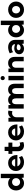

<svg xmlns="http://www.w3.org/2000/svg" viewBox="2654 -3432 788 6136"><g transform="rotate(-90 3048.0 -364.0)"><path d="M562.5 0H439.5L432.1 -66.4Q400.9 -31.2 357.2 -10.7Q313.5 9.8 261.7 9.8Q194.8 9.8 142.3 -23.2Q89.8 -56.2 59.6 -113.8Q29.3 -171.4 29.3 -244.1Q29.3 -317.4 59.6 -374.8Q89.8 -432.1 142.3 -465.1Q194.8 -498 261.7 -498Q309.6 -498 350.8 -480.7Q392.1 -463.4 422.4 -432.6V-732.4H562.5ZM297.9 -115.7Q332.5 -115.7 360.6 -131.3Q388.7 -147 405.5 -174.1Q422.4 -201.2 422.4 -235.8V-253.4Q422.4 -288.1 405.5 -314.9Q388.7 -341.8 360.6 -357.2Q332.5 -372.6 297.9 -372.6Q262.2 -372.6 233.9 -356Q205.6 -339.4 189.2 -310.3Q172.9 -281.2 172.9 -244.1Q172.9 -207.5 189.2 -178.5Q205.6 -149.4 233.9 -132.6Q262.2 -115.7 297.9 -115.7Z M1131.3 -54.7Q1040.5 9.8 932.6 9.8Q852.5 9.8 788.8 -24.7Q725.1 -59.1 688.2 -118.2Q651.4 -177.2 651.4 -251.5Q651.4 -322.3 684.8 -377.9Q718.3 -433.6 775.9 -465.8Q833.5 -498 906.7 -498Q982.4 -498 1040 -462.6Q1097.7 -427.2 1129.9 -364Q1162.1 -300.8 1162.1 -217.8V-202.1H802.2Q811 -173.3 830.8 -151.6Q850.6 -129.9 880.6 -117.2Q910.6 -104.5 949.2 -104.5Q1023.9 -104.5 1088.4 -152.8ZM795.9 -273.4H1032.7Q1028.8 -305.2 1012.9 -329.3Q997.1 -353.5 971.4 -367.2Q945.8 -380.9 914.1 -380.9Q881.8 -380.9 856.7 -366.7Q831.5 -352.5 815.9 -328.6Q800.3 -304.7 795.9 -273.4Z M1577.6 -12.7Q1521.5 9.8 1468.8 9.8Q1414.1 9.8 1372.3 -13.4Q1330.6 -36.6 1307.1 -78.4Q1283.7 -120.1 1283.7 -174.8V-363.3H1198.2V-488.3H1291V-610.4H1423.8V-488.3H1559.1V-363.3H1423.8V-200.2Q1423.8 -160.2 1445.8 -137.9Q1467.8 -115.7 1500.5 -115.7Q1530.3 -115.7 1558.6 -134.3Z M2108.4 -54.7Q2017.6 9.8 1909.7 9.8Q1829.6 9.8 1765.9 -24.7Q1702.1 -59.1 1665.3 -118.2Q1628.4 -177.2 1628.4 -251.5Q1628.4 -322.3 1661.9 -377.9Q1695.3 -433.6 1752.9 -465.8Q1810.5 -498 1883.8 -498Q1959.5 -498 2017.1 -462.6Q2074.7 -427.2 2106.9 -364Q2139.2 -300.8 2139.2 -217.8V-202.1H1779.3Q1788.1 -173.3 1807.9 -151.6Q1827.6 -129.9 1857.7 -117.2Q1887.7 -104.5 1926.3 -104.5Q2001 -104.5 2065.4 -152.8ZM1772.9 -273.4H2009.8Q2005.9 -305.2 1990 -329.3Q1974.1 -353.5 1948.5 -367.2Q1922.9 -380.9 1891.1 -380.9Q1858.9 -380.9 1833.7 -366.7Q1808.6 -352.5 1793 -328.6Q1777.3 -304.7 1772.9 -273.4Z M2368.2 0H2228V-488.3H2350.1L2355 -403.8Q2379.4 -448.2 2421.4 -473.1Q2463.4 -498 2517.6 -498Q2533.2 -498 2549.1 -495.8Q2564.9 -493.7 2581.5 -489.3L2564 -363.3Q2531.7 -372.6 2502.9 -372.6Q2462.4 -372.6 2431.9 -354.2Q2401.4 -335.9 2384.8 -303.5Q2368.2 -271 2368.2 -227.5Z M3439.9 0H3299.8V-245.1Q3299.8 -306.2 3275.9 -339.4Q3252 -372.6 3208 -372.6Q3163.1 -372.6 3137.9 -338.9Q3112.8 -305.2 3112.8 -245.1V0H2972.7V-245.1Q2972.7 -306.2 2948.7 -339.4Q2924.8 -372.6 2880.4 -372.6Q2835.9 -372.6 2810.8 -338.9Q2785.6 -305.2 2785.6 -245.1V0H2645.5V-488.3H2757.3L2762.2 -407.7Q2786.6 -452.1 2827.9 -475.1Q2869.1 -498 2923.8 -498Q2981 -498 3022.5 -474.1Q3064 -450.2 3086.4 -405.3Q3111.3 -450.7 3152.6 -474.4Q3193.8 -498 3250.5 -498Q3339.8 -498 3389.9 -441.2Q3439.9 -384.3 3439.9 -282.2Z M3620.1 -605Q3592.3 -605 3573.2 -624.5Q3554.2 -644 3554.2 -671.9Q3554.2 -699.7 3573.2 -719Q3592.3 -738.3 3620.1 -738.3Q3648.4 -738.3 3667.7 -719Q3687 -699.7 3687 -671.9Q3687 -644 3667.7 -624.5Q3648.4 -605 3620.1 -605ZM3690.4 0H3550.3V-488.3H3690.4Z M4297.9 0H4157.7V-253.9Q4157.7 -309.6 4131.6 -340.8Q4105.5 -372.1 4059.6 -372.1Q4027.3 -372.1 4002.7 -356.7Q3978 -341.3 3964.4 -313.2Q3950.7 -285.2 3950.7 -246.1V0H3810.5V-488.3H3923.8L3928.7 -410.2Q3955.1 -453.1 3999 -475.6Q4043 -498 4100.6 -498Q4192.4 -498 4245.1 -441.7Q4297.9 -385.3 4297.9 -287.1Z M4842.8 0H4720.7L4713.4 -58.1Q4686.5 -25.9 4647 -8.1Q4607.4 9.8 4560.1 9.8Q4508.8 9.8 4468.8 -10Q4428.7 -29.8 4405.8 -64.7Q4382.8 -99.6 4382.8 -144Q4382.8 -190.9 4407.7 -226.6Q4432.6 -262.2 4476.3 -282.5Q4520 -302.7 4575.7 -302.7Q4608.4 -302.7 4641.4 -295.4Q4674.3 -288.1 4702.6 -274.9V-287.6Q4702.6 -316.9 4686.3 -338.1Q4669.9 -359.4 4641.4 -371.1Q4612.8 -382.8 4577.6 -382.8Q4543.9 -382.8 4511 -372.1Q4478 -361.3 4450.2 -339.8L4412.1 -446.8Q4461.4 -472.2 4512 -485.1Q4562.5 -498 4609.9 -498Q4681.2 -498 4733.4 -470Q4785.6 -441.9 4814.2 -390.9Q4842.8 -339.8 4842.8 -270ZM4590.8 -98.1Q4618.7 -98.1 4644 -110.4Q4669.4 -122.6 4685.3 -143.6Q4701.2 -164.6 4702.1 -189.9V-193.4Q4680.7 -208 4654.5 -216.1Q4628.4 -224.1 4601.6 -224.1Q4561.5 -224.1 4536.1 -206.5Q4510.7 -189 4510.7 -161.1Q4510.7 -143.1 4521.2 -128.7Q4531.7 -114.3 4549.8 -106.2Q4567.9 -98.1 4590.8 -98.1Z M5455.1 0H5332L5324.7 -66.4Q5293.5 -31.2 5249.8 -10.7Q5206.1 9.8 5154.3 9.8Q5087.4 9.8 5034.9 -23.2Q4982.4 -56.2 4952.1 -113.8Q4921.9 -171.4 4921.9 -244.1Q4921.9 -317.4 4952.1 -374.8Q4982.4 -432.1 5034.9 -465.1Q5087.4 -498 5154.3 -498Q5202.1 -498 5243.4 -480.7Q5284.7 -463.4 5314.9 -432.6V-732.4H5455.1ZM5190.4 -115.7Q5225.1 -115.7 5253.2 -131.3Q5281.2 -147 5298.1 -174.1Q5314.9 -201.2 5314.9 -235.8V-253.4Q5314.9 -288.1 5298.1 -314.9Q5281.2 -341.8 5253.2 -357.2Q5225.1 -372.6 5190.4 -372.6Q5154.8 -372.6 5126.5 -356Q5098.1 -339.4 5081.8 -310.3Q5065.4 -281.2 5065.4 -244.1Q5065.4 -207.5 5081.8 -178.5Q5098.1 -149.4 5126.5 -132.6Q5154.8 -115.7 5190.4 -115.7Z M5806.2 9.8Q5731 9.8 5671.4 -23.2Q5611.8 -56.2 5577.9 -113.5Q5543.9 -170.9 5543.9 -244.1Q5543.9 -316.9 5577.9 -374.3Q5611.8 -431.6 5671.4 -464.8Q5731 -498 5806.2 -498Q5881.3 -498 5940.2 -464.8Q5999 -431.6 6033 -374.3Q6066.9 -316.9 6066.9 -244.1Q6066.9 -170.9 6033 -113.5Q5999 -56.2 5940.2 -23.2Q5881.3 9.8 5806.2 9.8ZM5805.7 -115.7Q5839.4 -115.7 5866 -132.6Q5892.6 -149.4 5908 -178.5Q5923.3 -207.5 5923.3 -244.6Q5923.3 -281.2 5908 -310.1Q5892.6 -338.9 5866 -355.7Q5839.4 -372.6 5805.7 -372.6Q5771.5 -372.6 5744.9 -355.7Q5718.3 -338.9 5702.9 -310.1Q5687.5 -281.2 5687.5 -244.6Q5687.5 -207.5 5702.9 -178.5Q5718.3 -149.4 5744.9 -132.6Q5771.5 -115.7 5805.7 -115.7Z"/></g></svg>

Font: Kumbh Sans
Style: Bold
Weight: 700
Version: Version 1.005